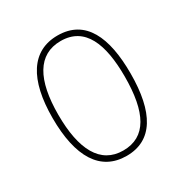

<svg xmlns="http://www.w3.org/2000/svg" viewBox="-134 -641 722 756"><g transform="rotate(-30 227.5 -263.5)"><path d="M404 -264C404 -428 356 -537 229 -537C111 -537 50 -440 50 -265C50 -88 110 10 229 10C347 10 404 -87 404 -264ZM76 -265C76 -423 125 -512 229 -512C339 -512 378 -413 378 -265C378 -102 332 -15 228 -15C124 -15 76 -107 76 -265Z"/></g></svg>

Font: Noto Sans Khmer UI Condensed Thin
Style: Regular
Weight: 100
Width: 3
Designer: Danh Hong and the Monotype Design Team
Foundry: Monotype Imaging Inc.
Version: Version 2.002